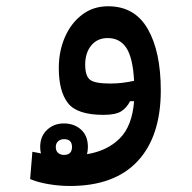

<svg xmlns="http://www.w3.org/2000/svg" viewBox="-20 -371 626 625"><path d="M208 234.4Q173.3 234.4 138.4 228.5Q103.5 222.7 78.1 211.9L85.4 123Q101.1 126.5 113.3 128.4Q110.8 118.7 110.8 107.4Q110.8 72.8 133.1 51.8Q155.3 30.8 188 30.8Q221.2 30.8 243.7 50.8Q266.1 70.8 266.1 107.4Q266.1 120.1 263.2 130.9Q329.1 120.1 369.6 79.8Q410.2 39.6 416.5 -41.5H403.3Q392.6 -20 374.3 -8.5Q356 2.9 316.9 2.9Q231.4 2.9 201.4 -35.2Q171.4 -73.2 171.4 -149.9Q171.4 -204.1 191.2 -249.8Q210.9 -295.4 247.1 -323Q283.2 -350.6 332 -350.6Q418.5 -350.6 460.9 -276.9Q503.4 -203.1 503.4 -76.7Q503.4 72.8 428 153.6Q352.5 234.4 208 234.4ZM416.5 -107.9Q412.6 -182.1 391.6 -214.6Q370.6 -247.1 330.6 -247.1Q296.9 -247.1 277.1 -223.1Q257.3 -199.2 257.3 -160.2Q257.3 -123.5 273.2 -111.3Q289.1 -99.1 338.4 -99.1Q359.4 -99.1 377.7 -101.3Q396 -103.5 416.5 -107.9ZM188 133.3Q214.4 133.3 214.4 107.4Q214.4 82 188.5 82Q176.8 82 169.2 88.9Q161.6 95.7 161.6 107.4Q161.6 120.6 169.4 127Q177.2 133.3 188 133.3Z"/></svg>

Font: Cascadia Code NF
Style: Regular
Weight: 400
Monospace: yes
Designer: Aaron Bell
Foundry: Saja Typeworks
Version: Version 2404.023; ttfautohint (v1.8.4)